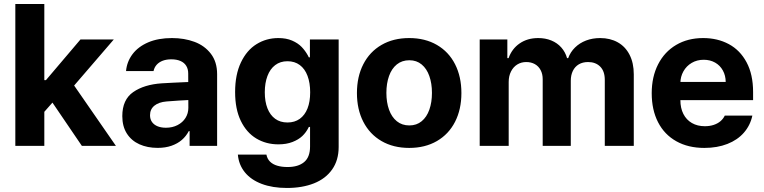

<svg xmlns="http://www.w3.org/2000/svg" viewBox="-20 -727 3808 957"><path d="M187.7 -327.6H209L381.2 -530.4H547.3L318.4 -264.5H284.6L187.5 -154.5ZM56.4 -707.2H200.9V0H56.4ZM230.2 -232.1 326.3 -334.2 557.7 0H388Z M810.2 -221.3Q771.5 -218.1 749.7 -200.4Q727.8 -182.7 727.8 -152.7Q727.8 -132.6 737.8 -118.6Q747.9 -104.6 765.8 -97.4Q783.7 -90.3 807 -90.3Q839.4 -90.3 865 -103.5Q890.6 -116.7 904.7 -139.3Q918.8 -161.9 918.8 -189.6L918.1 -360.9Q918.1 -383.2 908.1 -399.1Q898.2 -415 879.3 -423.1Q860.5 -431.3 833.9 -431.3Q809.4 -431.3 791 -424.3Q772.7 -417.3 760.9 -404.2Q749.1 -391 745.3 -372.7H608.2Q612.4 -419.5 640.5 -457Q668.6 -494.4 718.7 -515.9Q768.8 -537.3 837.2 -537.3Q898.8 -537.3 949.5 -518.4Q1000.1 -499.5 1031.2 -458.9Q1062.2 -418.3 1062.2 -357.3V0H925.1V-73.4H920.9Q907.6 -47.9 886.3 -29.5Q865 -11.1 834.7 -0.5Q804.3 10.1 765.8 10.1Q714.5 10.1 674.7 -7.9Q634.9 -25.9 612.2 -61.5Q589.6 -97.2 589.6 -148.2Q589.6 -230.4 644.2 -268.2Q698.8 -305.9 786.5 -311.7Q808.4 -313 841 -314.7Q873.7 -316.3 900 -317.4Q915.1 -318.2 924.7 -318.4L925.7 -228.7Q909.6 -228 872.4 -225.8Q835.3 -223.6 810.2 -221.3Z M1165.6 43.5H1307.9Q1311.9 64.6 1325.7 78.4Q1339.6 92.2 1361.8 98.8Q1384 105.5 1413.4 105.5Q1466.3 105.5 1495.9 80.9Q1525.4 56.3 1525.4 3.4V-94.2H1519.3L1517.9 -91.3Q1505.7 -66.8 1486.8 -48.9Q1468 -31 1437.8 -19.3Q1407.6 -7.5 1367.7 -7.5Q1306.3 -7.5 1257.5 -36.7Q1208.7 -66 1180.3 -124.5Q1151.9 -183.1 1151.9 -268.2Q1151.9 -354.9 1180.8 -415.7Q1209.7 -476.6 1258.6 -506.9Q1307.5 -537.3 1367.5 -537.3Q1406.7 -537.3 1435.9 -524.7Q1465.2 -512 1483.3 -493.2Q1501.5 -474.4 1514.9 -450Q1517 -445.7 1519.1 -441.4H1524.7V-530.4H1668V5.5Q1668 71.7 1635.5 117.7Q1603.1 163.8 1544.9 186.9Q1486.7 209.9 1410.3 209.9Q1338.2 209.9 1284.5 189.6Q1230.8 169.3 1200.3 131.6Q1169.8 93.8 1165.6 43.5ZM1526 -267Q1526 -314 1512.8 -349Q1499.7 -384 1474.2 -402.9Q1448.6 -421.8 1413 -421.8Q1376.9 -421.8 1351.5 -402.4Q1326.1 -383.1 1313 -348.1Q1299.8 -313.1 1299.8 -267Q1299.8 -220.8 1313.1 -187Q1326.4 -153.3 1351.6 -134.9Q1376.7 -116.5 1413 -116.5Q1448.6 -116.5 1474 -134.6Q1499.4 -152.8 1512.7 -186.4Q1526 -220 1526 -267Z M1759.1 -263.2Q1759.1 -344.9 1790.9 -406.9Q1822.7 -468.9 1881.6 -503.1Q1940.5 -537.3 2019.6 -537.3Q2098.7 -537.3 2157.7 -503.1Q2216.6 -468.9 2248.2 -406.9Q2279.8 -344.9 2279.8 -263.2Q2279.8 -181.9 2248.2 -120Q2216.6 -58.1 2157.7 -23.9Q2098.7 10.3 2019.6 10.3Q1940.5 10.3 1881.6 -23.9Q1822.7 -58.1 1790.9 -120Q1759.1 -181.9 1759.1 -263.2ZM2133 -264Q2133 -311.1 2120 -347.9Q2107.1 -384.7 2081.7 -405.7Q2056.4 -426.7 2020.4 -426.7Q1983.7 -426.7 1957.9 -405.9Q1932.2 -385.1 1919.1 -348.2Q1905.9 -311.3 1905.9 -264Q1905.9 -216.9 1919.1 -180.2Q1932.2 -143.6 1957.9 -122.7Q1983.7 -101.8 2020.4 -101.8Q2056.4 -101.8 2081.7 -122.7Q2107.1 -143.6 2120 -180.3Q2133 -217.1 2133 -264Z M2371 -530.4H2508.8V-437.1H2514.9Q2531.5 -484.1 2570.4 -510.7Q2609.2 -537.3 2662.7 -537.3Q2698.5 -537.3 2728.1 -525.2Q2757.6 -513.1 2777.7 -490.4Q2797.8 -467.8 2806.5 -437.1H2812Q2822.9 -467.4 2846 -490.1Q2869.1 -512.8 2901.2 -525.1Q2933.4 -537.3 2971.6 -537.3Q3021.1 -537.3 3059.1 -516.1Q3097.1 -494.9 3118 -454Q3139 -413.1 3139 -356.5V0H2994.5V-328.6Q2994.5 -372.1 2971.6 -395Q2948.7 -417.8 2911.3 -417.8Q2884.5 -417.8 2865 -406.3Q2845.6 -394.8 2835.3 -373.6Q2825 -352.4 2825 -324.7V0H2685V-332.2Q2685 -358 2674.8 -377.4Q2664.6 -396.9 2645.9 -407.4Q2627.3 -417.8 2603 -417.8Q2578.2 -417.8 2558.3 -405.6Q2538.4 -393.3 2527 -370.6Q2515.5 -347.9 2515.5 -318.7V0H2371Z M3228.4 -262.6Q3228.4 -343.8 3260.2 -406.3Q3292 -468.7 3350.1 -503Q3408.2 -537.3 3484.9 -537.3Q3556.2 -537.3 3612.5 -507.2Q3668.8 -477.1 3701.2 -416.5Q3733.7 -355.9 3733.7 -268.2V-227.9H3287.2V-318.5H3597.2Q3597 -350.4 3583 -375.7Q3569.1 -401.1 3544.2 -415.1Q3519.4 -429.1 3487.5 -429.1Q3454.2 -429.1 3427.8 -413.6Q3401.4 -398.1 3386.4 -371.4Q3371.5 -344.8 3371.3 -313.1V-228Q3371.3 -188.2 3386.2 -159Q3401.1 -129.7 3428.7 -113.8Q3456.2 -97.9 3493.2 -97.9Q3517.5 -97.9 3537.4 -104.5Q3557.3 -111.1 3571.2 -123Q3585.2 -135 3592.6 -150.9H3730.1Q3719.6 -102.1 3687.9 -65.8Q3656.2 -29.4 3605.7 -9.6Q3555.1 10.3 3490.8 10.3Q3410.1 10.3 3350.9 -23Q3291.6 -56.2 3260 -117.8Q3228.4 -179.3 3228.4 -262.6Z"/></svg>

Font: Pretendard Variable
Style: Regular
Weight: 400
Designer: Base glyphs from Inter by Rasmus Andersson; Hangul glyphs from Noto Sans CJK(Source Han Sans) by Jang Soo-young and Kang
Foundry: Kil Hyung-jin
Version: Version 1.100;FEAKit 1.0